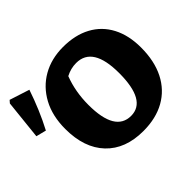

<svg xmlns="http://www.w3.org/2000/svg" viewBox="-156 -893 1127 1127"><g transform="rotate(-45 407.5 -329.5)"><path d="M459 13Q310 13 226.5 -75Q143 -163 143 -320Q143 -428 185.5 -506.5Q228 -585 302.5 -627.5Q377 -670 474 -670Q574 -670 646.5 -631Q719 -592 757.5 -518.5Q796 -445 796 -344Q796 -232 755.5 -152Q715 -72 639.5 -29.5Q564 13 459 13ZM471 -101Q599 -101 599 -329Q599 -549 462 -549Q417 -549 375 -527Q339 -433 339 -324Q339 -101 471 -101ZM56 -394 -7 -410 19 -656 33 -672 157 -632Q136 -570 111 -510.5Q86 -451 56 -394Z"/></g></svg>

Font: Piazzolla SC ExtraBold
Style: Regular
Weight: 800
Designer: Juan Pablo del Peral
Foundry: Huerta Tipografica
Version: Version 1.330